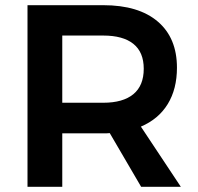

<svg xmlns="http://www.w3.org/2000/svg" viewBox="-20 -720 763 740"><path d="M524 0 403 -207Q395 -206 378 -206H220V0H86V-700H378Q514 -700 588 -637Q662 -574 662 -459Q662 -377 626.5 -319Q591 -261 523 -232L677 0ZM220 -324H378Q454 -324 494 -357Q534 -390 534 -455Q534 -519 494 -551Q454 -583 378 -583H220Z"/></svg>

Font: Gontserrat Medium
Style: Regular
Weight: 500
Designer: Julieta Ulanovsky
Foundry: Julieta Ulanovsky
Version: Version 6.001